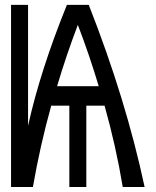

<svg xmlns="http://www.w3.org/2000/svg" viewBox="-20 -752 626 772"><path d="M209.5 -405.3H377Q339.8 -529.8 293 -651.9Q246.6 -530.3 209.5 -405.3ZM24.4 0V-732.4H92.8V-246.1Q142.1 -468.8 249 -732.4H336.9Q486.3 -352.5 561.5 0H473.6Q445.8 -166.5 400.4 -327.1H327.1V0H258.8V-327.1H186Q141.6 -168.5 112.3 0Z"/></svg>

Font: Consola Mono
Style: Book
Weight: 400
Monospace: yes
Designer: Wojciech Kalinowski "wmk69" (wmk69@o2.pl)
Foundry: Wojciech Kalinowski "wmk69" (wmk69@o2.pl)
Version: Version 2.1.0